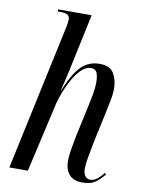

<svg xmlns="http://www.w3.org/2000/svg" viewBox="-86 -820 661 889"><g transform="rotate(10 244.0 -375.0)"><path d="M361 10Q322 10 301.5 -13.5Q281 -37 281 -77Q281 -100 286.5 -133Q292 -166 299 -201L329 -339Q335 -367 341 -398.5Q347 -430 347 -458Q347 -486 340 -502.5Q333 -519 312 -519Q289 -519 268 -499Q247 -479 229.5 -448.5Q212 -418 199.5 -385.5Q187 -353 181 -329L106 0H19L166 -686Q168 -698 169.5 -706.5Q171 -715 171 -722Q171 -736 161.5 -743Q152 -750 126 -750H113L115 -760H272L219 -511Q217 -502 212 -479Q207 -456 201.5 -432.5Q196 -409 192 -395H194Q226 -474 261 -509.5Q296 -545 348 -545Q397 -545 415 -514.5Q433 -484 433 -443Q433 -415 426 -382.5Q419 -350 414 -324L383 -180Q376 -143 370 -110.5Q364 -78 364 -56Q364 -34 372.5 -21.5Q381 -9 398 -9Q414 -9 429.5 -21Q445 -33 459 -52L466 -45Q447 -23 425.5 -6.5Q404 10 361 10Z"/></g></svg>

Font: Noto Serif Display ExtraCondensed
Style: Italic
Weight: 400
Width: 2
Italic angle: -12°
Designer: Monotype Design Team
Foundry: Monotype Imaging Inc.
Version: Version 2.009